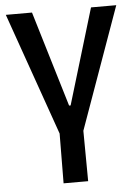

<svg xmlns="http://www.w3.org/2000/svg" viewBox="-53 -626 597 833"><g transform="rotate(-5 245.0 -209.0)"><path d="M190 166 192 -94 206 -10 4 -584H118L257 -122L195 -168H296L236 -122L375 -584H485L279 -8L295 -94L297 166Z"/></g></svg>

Font: Ruda SemiBold
Style: Regular
Weight: 600
Designer: Mariela Monsalve and Angelina Sanchez
Foundry: Mariela Monsalve and Angelina Sanchez
Version: Version 2.001